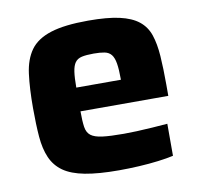

<svg xmlns="http://www.w3.org/2000/svg" viewBox="-65 -586 686 661"><g transform="rotate(-10 278.5 -255.0)"><path d="M300 8Q228 8 181 -1Q134 -10 106.5 -29.5Q79 -49 65.5 -80Q52 -111 48.5 -154Q45 -197 45 -254Q45 -323 51.5 -373Q58 -423 81 -455Q104 -487 152.5 -502.5Q201 -518 284 -518Q351 -518 393 -508.5Q435 -499 459.5 -479.5Q484 -460 494.5 -429Q505 -398 508 -354.5Q511 -311 511 -254V-215H204Q204 -181 207 -160.5Q210 -140 223 -130Q236 -120 263 -116.5Q290 -113 338 -113Q357 -113 383 -114Q409 -115 437.5 -117Q466 -119 491 -121V-9Q469 -4 437.5 0Q406 4 370 6Q334 8 300 8ZM360 -282V-298Q360 -334 356.5 -355Q353 -376 344.5 -386.5Q336 -397 321 -400Q306 -403 283 -403Q257 -403 241.5 -399.5Q226 -396 218 -385Q210 -374 207 -353Q204 -332 204 -298H377Z"/></g></svg>

Font: Saira Thin
Style: Bold
Weight: 700
Version: Version 1.101